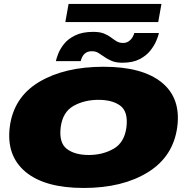

<svg xmlns="http://www.w3.org/2000/svg" viewBox="-20 -928 944 952"><path d="M395 4Q587.5 4 713.5 -74Q839.5 -152 859 -299Q877.5 -441.5 781.8 -519.2Q686 -597 493.5 -597Q300 -597 173.8 -521.5Q47.5 -446 28.5 -299Q10.5 -156.5 106.2 -76.2Q202 4 395 4ZM420 -159.5Q350.5 -159.5 311 -190Q271.5 -220.5 281 -297.5Q291 -373 344.8 -403Q398.5 -433 468 -433Q538 -433 577 -403.5Q616 -374 607 -297.5Q597 -221 543 -190.2Q489 -159.5 420 -159.5ZM587 -617Q639 -617 673 -635Q707 -653 726.8 -678.8Q746.5 -704.5 756.2 -728.5Q766 -752.5 768 -764.5H646Q644 -755.5 637.2 -743.8Q630.5 -732 618.5 -723.5Q606.5 -715 590.5 -715Q572 -715 558.2 -723.2Q544.5 -731.5 529.8 -742.8Q515 -754 494.8 -762Q474.5 -770 442.5 -770Q388.5 -770 352.8 -752.5Q317 -735 297.2 -709.8Q277.5 -684.5 268.5 -661Q259.5 -637.5 257 -625H380Q382 -633.5 387.8 -645.5Q393.5 -657.5 405.2 -665.8Q417 -674 436 -674Q454.5 -674 468.5 -665.2Q482.5 -656.5 498 -645.5Q513.5 -634.5 534.2 -625.8Q555 -617 587 -617ZM304 -818.5H764.5L780.5 -908.5H320Z"/></svg>

Font: Anybody Expanded Black
Style: Italic
Weight: 900
Width: 7
Italic angle: -10°
Version: Version 1.113;gftools[0.9.25]